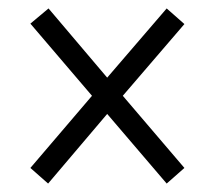

<svg xmlns="http://www.w3.org/2000/svg" viewBox="-20 -585 505 455"><path d="M94 -150 234 -315 375 -150 417 -187 271 -358 417 -528 375 -565 234 -401 95 -565 52 -529 198 -358 52 -187Z"/></svg>

Font: Noto Serif Bengali Condensed
Style: Regular
Weight: 400
Width: 3
Designer: Juan Bruce, Universal Thirst, Indian Type Foundry and the Monotype Design Team.
Foundry: Monotype Imaging Inc.
Version: Version 2.003